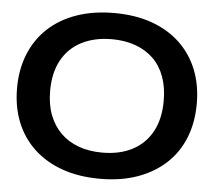

<svg xmlns="http://www.w3.org/2000/svg" viewBox="-53 -795 959 862"><g transform="rotate(5 427.0 -364.5)"><path d="M428 9Q333 9 258 -17.5Q183 -44 130 -93.5Q77 -143 49.5 -211.5Q22 -280 22 -365Q22 -449 50 -518Q78 -587 130.5 -636Q183 -685 258 -711.5Q333 -738 428 -738Q523 -738 597.5 -711.5Q672 -685 724.5 -635.5Q777 -586 804.5 -517.5Q832 -449 832 -365Q832 -280 804.5 -211Q777 -142 724 -93Q671 -44 596.5 -17.5Q522 9 428 9ZM428 -109Q507 -109 564 -139Q621 -169 652 -226Q683 -283 683 -365Q683 -426 665.5 -473.5Q648 -521 614.5 -553.5Q581 -586 533.5 -603Q486 -620 428 -620Q350 -620 292 -590.5Q234 -561 202.5 -504Q171 -447 171 -365Q171 -303 189.5 -255.5Q208 -208 241.5 -175.5Q275 -143 322 -126Q369 -109 428 -109Z"/></g></svg>

Font: Mona Sans Expanded SemiBold
Style: Regular
Weight: 600
Width: 7
Designer: Deni Anggara
Foundry: GitHub
Version: Version 2.000